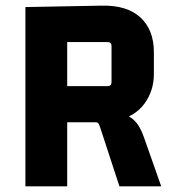

<svg xmlns="http://www.w3.org/2000/svg" viewBox="-20 -660 611 680"><path d="M218 0H70V-635L340 -640Q430 -642 477.5 -598Q525 -554 525 -475V-398Q525 -339 492 -293.5Q459 -248 395 -233V-262Q432 -255 453.5 -235.5Q475 -216 489 -176L551 0H403L334 -211Q331 -219 328.5 -223Q326 -227 317 -227H198L218 -250ZM218 -535V-335L198 -355H361Q375 -355 375 -369V-497Q375 -511 361 -511H198Z"/></svg>

Font: Gemunu Libre ExtraLight ExtraBold
Style: Regular
Weight: 800
Version: Version 1.100